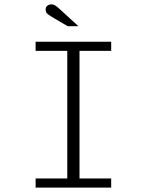

<svg xmlns="http://www.w3.org/2000/svg" viewBox="-20 -859 672 879"><path d="M143 0V-42H288V-626H143V-668H489V-626H344V-42H489V0ZM290 -739 232 -773Q208 -787 198.5 -794.5Q189 -802 189 -815Q189 -827 197 -833Q205 -839 215 -839Q225 -839 233.5 -833.5Q242 -828 256 -815L339 -739Z"/></svg>

Font: Atkinson Hyperlegible Mono ExtraLight
Style: Regular
Weight: 200
Monospace: yes
Designer: Elliott Scott, Megan Eiswerth, Linus Boman, Theodore Petrosky, Letters from Sweden
Foundry: Applied Design Works, Letters from Sweden
Version: Version 2.001